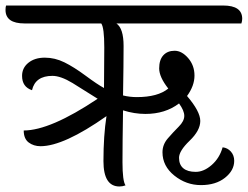

<svg xmlns="http://www.w3.org/2000/svg" viewBox="-68 -671 898 696"><path d="M309 -352 310 -499Q310 -571 299 -586H21Q-48 -586 -48 -635Q-48 -645 -46 -651H741Q810 -651 810 -603Q810 -595 807 -586H354Q380 -568 380 -504.5Q380 -441 378 -325Q402 -319 428 -319Q504 -319 542 -350Q509 -392 509 -423Q509 -454 524 -470.5Q539 -487 565 -487Q591 -487 614 -460.5Q637 -434 637 -397Q637 -360 610 -323Q658 -267 658 -232.5Q658 -198 619.5 -161Q581 -124 581 -99Q581 -74 596.5 -61Q612 -48 641.5 -48Q671 -48 699.5 -73Q728 -98 739 -137Q757 -135 769 -121.5Q781 -108 781 -88Q781 -53 747.5 -26.5Q714 0 660.5 0Q607 0 564 -34.5Q521 -69 521 -119Q521 -147 540.5 -169.5Q560 -192 580 -212Q600 -232 600 -251Q600 -270 581 -296Q531 -258 459 -258Q419 -258 378 -271Q376 -151 376 -83Q376 -15 387 1Q376 5 365 5Q307 5 307 -87Q307 -179 318 -250Q163 -141 79 -141Q54 -141 36 -154.5Q18 -168 18 -198Q114 -198 286 -313Q271 -322 240.5 -341.5Q210 -361 195 -370Q152 -396 122 -396Q60 -396 48 -344Q12 -356 12 -396Q12 -425 35 -443.5Q58 -462 94.5 -462Q131 -462 165.5 -445Q200 -428 242.5 -396.5Q285 -365 309 -352Z"/></svg>

Font: Laila
Style: Regular
Weight: 400
Designer: Hitesh Malaviya
Foundry: Indian Type Foundry
Version: Version 1.302;PS 1.0;hotconv 1.0.78;makeotf.lib2.5.61930; tt